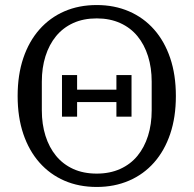

<svg xmlns="http://www.w3.org/2000/svg" viewBox="-20 -730 768 762"><path d="M226 -267V-432H286V-374H442V-432H502V-267H442V-325H286V-267ZM364 -41Q416 -41 457 -59.5Q498 -78 525.5 -111.5Q553 -145 567.5 -191Q582 -237 582 -292V-406Q582 -461 567.5 -507Q553 -553 525.5 -586.5Q498 -620 457 -638.5Q416 -657 364 -657Q311 -657 270.5 -638.5Q230 -620 202.5 -586.5Q175 -553 160.5 -507Q146 -461 146 -406V-292Q146 -237 160.5 -191Q175 -145 202.5 -111.5Q230 -78 270.5 -59.5Q311 -41 364 -41ZM364 12Q293 12 235.5 -13Q178 -38 136.5 -85Q95 -132 72.5 -198.5Q50 -265 50 -349Q50 -433 72.5 -499.5Q95 -566 136.5 -613Q178 -660 235.5 -685Q293 -710 364 -710Q434 -710 492 -685Q550 -660 591.5 -613Q633 -566 655.5 -499.5Q678 -433 678 -349Q678 -265 655.5 -198.5Q633 -132 591.5 -85Q550 -38 492 -13Q434 12 364 12Z"/></svg>

Font: IBM Plex Serif
Style: Regular
Weight: 400
Designer: Mike Abbink, Paul van der Laan, Pieter van Rosmalen
Foundry: Bold Monday
Version: Version 3.001